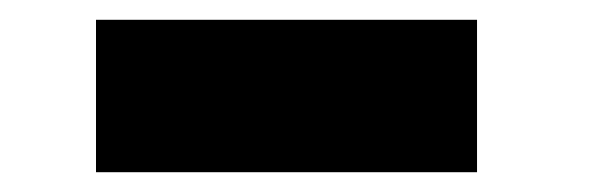

<svg xmlns="http://www.w3.org/2000/svg" viewBox="-20 -790 617 194"><path d="M77 -616V-770H462V-616Z"/></svg>

Font: Coral Pixels
Style: Regular
Weight: 400
Designer: Tanukizamurai
Foundry: TanukiFont
Version: Version 1.000; ttfautohint (v1.8.4.7-5d5b)